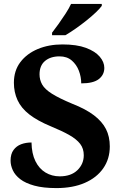

<svg xmlns="http://www.w3.org/2000/svg" viewBox="-20 -951 619 981"><path d="M268 10Q201 10 155.5 -2.5Q110 -15 83.5 -35.5Q57 -56 45.5 -81Q34 -106 34 -130Q34 -164 49 -184.5Q64 -205 88 -214Q112 -223 141 -223Q142 -166 161 -127.5Q180 -89 212.5 -69.5Q245 -50 285 -50Q343 -50 375.5 -81.5Q408 -113 408 -158Q408 -192 389.5 -216Q371 -240 334 -261Q297 -282 241 -305Q171 -334 129.5 -366.5Q88 -399 69.5 -439.5Q51 -480 51 -528Q51 -590 84 -633.5Q117 -677 173 -700.5Q229 -724 299 -724Q372 -724 419 -706.5Q466 -689 489.5 -661.5Q513 -634 513 -604Q513 -569 485 -547Q457 -525 395 -525Q395 -558 383 -589.5Q371 -621 346.5 -642Q322 -663 284 -663Q238 -663 210 -639.5Q182 -616 182 -571Q182 -543 195.5 -519Q209 -495 245.5 -472Q282 -449 349 -421Q418 -394 460 -362Q502 -330 521.5 -291.5Q541 -253 541 -203Q541 -139 507.5 -91Q474 -43 413 -16.5Q352 10 268 10ZM246 -784Q261 -803 279.5 -829Q298 -855 315.5 -882Q333 -909 343 -931H500V-921Q491 -908 470 -888Q449 -868 421.5 -846Q394 -824 366 -804.5Q338 -785 314 -771H246Z"/></svg>

Font: Noto Serif Myanmar
Style: Regular
Weight: 400
Designer: Ben Mitchell and the Monotype Design Team
Foundry: Monotype Imaging Inc.
Version: Version 2.106